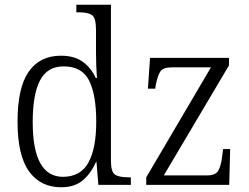

<svg xmlns="http://www.w3.org/2000/svg" viewBox="-20 -780 1049 810"><path d="M238 10Q151 10 102.5 -57Q54 -124 54 -267Q54 -410 101 -477.5Q148 -545 237 -545Q294 -545 329.5 -519Q365 -493 384 -451H389Q387 -476 386 -504Q385 -532 385 -556V-654Q385 -705 368 -716.5Q351 -728 314 -728H302V-760H448V-102Q448 -55 465 -43.5Q482 -32 521 -32H532V0H395L387 -97H385Q364 -49 329.5 -19.5Q295 10 238 10ZM247 -34Q321 -35 353.5 -95Q386 -155 386 -266Q386 -380 356 -440Q326 -500 248 -500Q180 -500 149 -441Q118 -382 118 -265Q118 -33 247 -34ZM597 0V-32L870 -496H706Q668 -496 656.5 -478.5Q645 -461 637 -421L635 -406H604L613 -536H946V-504L671 -40H853Q889 -40 900.5 -59.5Q912 -79 917 -118L921 -151H951L947 0Z"/></svg>

Font: Noto Serif SemiCondensed Light
Style: Regular
Weight: 300
Width: 4
Designer: Monotype Design Team
Foundry: Monotype Imaging Inc.
Version: Version 2.013